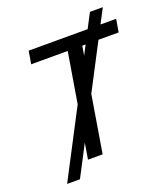

<svg xmlns="http://www.w3.org/2000/svg" viewBox="-161 -932 995 1138"><g transform="rotate(-20 336.0 -363.0)"><path d="M64.5 92.8 540.5 -819.3H621.6L145.5 92.8ZM106.9 -646.5 120.6 -727.5H672.4L658.7 -646.5H429.2L322.3 0H230L337.4 -646.5Z"/></g></svg>

Font: Inter 17pt
Style: Italic
Weight: 400
Italic angle: -9.3988°
Version: Version 4.001;git-66647c0bb